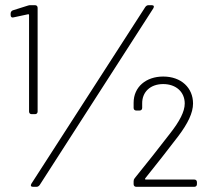

<svg xmlns="http://www.w3.org/2000/svg" viewBox="-20 -720 832 740"><path d="M125 -290V-690C125 -696 121 -700 115 -700H98C94 -700 91 -700 86 -698L29 -680C24 -678 21 -673 21 -668V-662C21 -655 25 -651 32 -653L88 -665C90 -666 92 -664 92 -662V-290C92 -284 96 -280 102 -280H115C121 -280 125 -284 125 -290ZM540 -693 101 -12C97 -5 99 0 107 0H121C126 0 130 -3 133 -7L571 -688C575 -695 573 -700 565 -700H552C547 -700 543 -697 540 -693ZM540 -33C584 -88 626 -141 667 -195C704 -244 724 -285 724 -321C724 -381 679 -425 609 -425C543 -425 495 -385 495 -324V-304C495 -298 499 -294 505 -294H518C524 -294 528 -298 528 -304V-320C527 -366 560 -396 609 -396C658 -396 692 -366 692 -321C692 -290 672 -252 635 -205C591 -148 547 -92 499 -33C496 -29 495 -26 495 -21V-10C495 -4 499 0 505 0H729C735 0 739 -4 739 -10V-18C739 -24 735 -28 729 -28H542C539 -28 538 -30 540 -33Z"/></svg>

Font: Barlow ExtraLight
Style: Regular
Weight: 275
Designer: Jeremy Tribby
Foundry: Tribby Type
Version: Version 1.422;hotconv 1.0.109;makeotfexe 2.5.65596